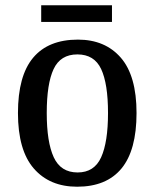

<svg xmlns="http://www.w3.org/2000/svg" viewBox="-20 -697 586 727"><path d="M272 10Q168 10 108 -59Q48 -128 48 -269Q48 -410 105.5 -478.5Q163 -547 275 -547Q378 -547 437.5 -478.5Q497 -410 497 -269Q497 -128 440 -59Q383 10 272 10ZM274 -44Q337 -44 363 -101.5Q389 -159 389 -269Q389 -380 363 -435.5Q337 -491 273 -491Q209 -491 183 -435.5Q157 -380 157 -269Q157 -159 183.5 -101.5Q210 -44 274 -44ZM136 -614V-677H404V-614Z"/></svg>

Font: Noto Serif Bengali SemiCondensed Medium
Style: Regular
Weight: 500
Width: 4
Designer: Juan Bruce, Universal Thirst, Indian Type Foundry and the Monotype Design Team.
Foundry: Monotype Imaging Inc.
Version: Version 2.003; ttfautohint (v1.8.4.7-5d5b)